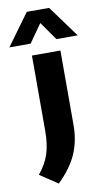

<svg xmlns="http://www.w3.org/2000/svg" viewBox="-165 -861 637 1149"><g transform="rotate(-10 153.5 -287.0)"><path d="M-13 163Q32 109 51 50.8Q70 -7.5 70 -88V-547H243V-94Q243 1.5 208.8 80Q174.5 158.5 95.5 235.5ZM360.5 -618.5H231.5L153 -730L74.5 -618.5H-54.5L85 -810H221Z"/></g></svg>

Font: Encode Sans Expanded
Style: Bold
Weight: 700
Width: 7
Designer: Multiple Designers
Foundry: Impallari Type
Version: Version 2.000